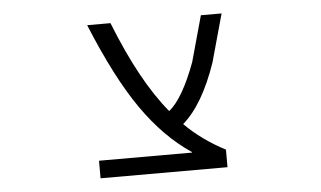

<svg xmlns="http://www.w3.org/2000/svg" viewBox="-42 -584 1085 649"><g transform="rotate(-5 500.0 -260.0)"><path d="M589.8 -61.5Q498 -123 423.8 -229.5Q349.6 -335.9 274.4 -519.5H353.5Q433.6 -316.4 525.4 -206.1Q573.2 -245.1 617.2 -364.3L660.2 -519.5H730.5L685.5 -357.4Q637.7 -217.8 568.4 -158.2Q626 -100.6 705.1 -59.6V0H274.4V-59.6H589.8Z"/></g></svg>

Font: GenEi Gothic M SemiLight
Style: Regular
Weight: 350
Designer: o_tamon (Modified); [Source Han Sans]
Ryoko NISHIZUKA  (kana & ideographs); Paul D. Hunt (Latin, Greek & Cyrillic); Wenl
Version: Version 1.1a;Original Version 1.004